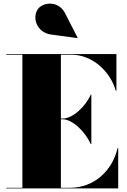

<svg xmlns="http://www.w3.org/2000/svg" viewBox="-20 -1052 710 1072"><path d="M266 -859 411.5 -839.5 413 -842 343.5 -978C305.5 -1052 218 -1039.5 191 -1000.5C158 -952.5 186 -869.5 266 -859ZM486.5 -248H490V-523H486.5C456.5 -456 386 -390 329.5 -390H320V-746.5H379.5C496.5 -746.5 596.5 -652 626.5 -545H630V-750H15V-746.5H105V-3.5H15V0H640V-225H636.5C606.5 -98 506 -3.5 369.5 -3.5H320V-386H329.5C386 -386 456.5 -315 486.5 -248Z"/></svg>

Font: Bodoni* 48pt Fatface
Style: Regular
Weight: 900
Version: Version 2.3